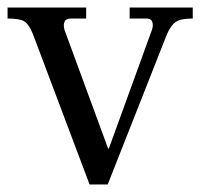

<svg xmlns="http://www.w3.org/2000/svg" viewBox="-24 -488 536 508"><path d="M213 0 63 -398Q53 -423 41 -431Q29 -439 -4 -439V-468H204V-439H164Q150 -439 146.5 -430Q143 -421 147 -408L262 -95H264L378 -409Q382 -420 379 -429.5Q376 -439 363 -439H319V-468H486V-439Q454 -439 441 -430Q428 -421 418 -398L261 0Z"/></svg>

Font: Frank Ruhl Libre
Style: Regular
Weight: 400
Designer: Yanek Iontef
Foundry: Fontef
Version: Version 6.004